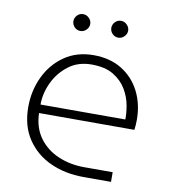

<svg xmlns="http://www.w3.org/2000/svg" viewBox="-78 -755 734 823"><g transform="rotate(10 288.5 -343.5)"><path d="M341 0Q260 0 195.5 -29.5Q131 -59 93 -116Q55 -173 55 -255Q55 -326 84 -387Q113 -448 166.5 -485Q220 -522 293 -522Q365 -522 416.5 -490Q468 -458 495.5 -403.5Q523 -349 523 -281Q523 -258 520 -237H105Q107 -173 139 -129.5Q171 -86 223 -64Q275 -42 335 -42H460V0ZM105 -274H474Q475 -299 469 -334Q463 -369 443.5 -402.5Q424 -436 387.5 -458.5Q351 -481 291 -481Q233 -481 191.5 -449.5Q150 -418 127.5 -370.5Q105 -323 105 -274ZM383.3 -614.1Q367.9 -614.1 357.3 -625.1Q346.7 -636.2 346.7 -650.7Q346.7 -665.2 357.3 -676.3Q367.9 -687.4 383.3 -687.4Q397.8 -687.4 408.9 -676.3Q420 -665.2 420 -650.7Q420 -636.2 408.9 -625.1Q397.8 -614.1 383.3 -614.1ZM218.3 -614.1Q202.9 -614.1 192.3 -625.1Q181.7 -636.2 181.7 -650.7Q181.7 -665.2 192.3 -676.3Q202.9 -687.4 218.3 -687.4Q232.8 -687.4 243.9 -676.3Q255 -665.2 255 -650.7Q255 -636.2 243.9 -625.1Q232.8 -614.1 218.3 -614.1Z"/></g></svg>

Font: MuseoModerno ExtraLight
Style: Regular
Weight: 200
Designer: Pablo Cosgaya, Héctor Gatti, Marcela Romero, and the Authors of The MuseoModerno Project.
Foundry: Omnibus-Type Team
Version: Version 1.001